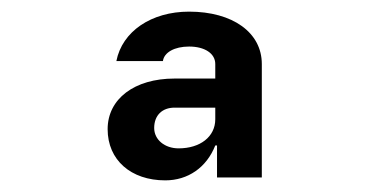

<svg xmlns="http://www.w3.org/2000/svg" viewBox="-20 -760 640 330"><path d="M264 -450C303 -450 335 -472 350 -510H353V-455H430V-650C430 -704 380 -740 305 -740C240 -740 190 -706 180 -655H260C262 -670 280 -680 305 -680C332 -680 350 -668 350 -650V-625H280C211 -625 165 -590 165 -538C165 -485 205 -450 264 -450ZM287 -505C263 -505 245 -520 245 -540C245 -562 259 -575 280 -575H350V-555C350 -525 324 -505 287 -505Z"/></svg>

Font: JetBrains Mono ExtraBold
Style: Regular
Weight: 800
Monospace: yes
Designer: Philipp Nurullin, Konstantin Bulenkov
Foundry: JetBrains
Version: Version 2.305